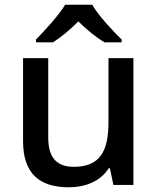

<svg xmlns="http://www.w3.org/2000/svg" viewBox="-20 -837 670 816"><path d="M372 -817H257C230 -772 170 -707 133 -669V-657H205C240 -679 277 -710 313 -746C349 -710 389 -678 424 -657H497V-669C459 -706 397 -772 372 -817ZM547 -590H441V-317C441 -195 405 -128 294 -128C219 -128 185 -169 185 -253V-590H78V-237C78 -100 147 -41 273 -41C341 -41 407 -66 442 -122H447L462 -51H547Z"/></svg>

Font: Noto Sans Tamil UI Medium
Style: Regular
Weight: 500
Designer: Jelle Bosma - Monotype Design Team
Foundry: Monotype Imaging Inc.
Version: Version 2.004